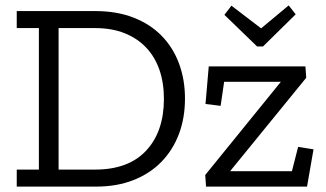

<svg xmlns="http://www.w3.org/2000/svg" viewBox="-20 -691 1209 711"><path d="M954 -519H932L811 -636L837 -670L947 -586L1049 -671L1075 -638ZM743 0 740 -43 1020 -388H810L797 -299L741 -306L753 -445H1111L1114 -403L832 -57H1061L1084 -147L1141 -138L1117 0ZM665 -326Q665 -254 642.5 -194.5Q620 -135 577.5 -91.5Q535 -48 474 -24Q413 0 336 0H42V-63H124V-587H42V-650H333Q412 -650 474 -626Q536 -602 578.5 -558.5Q621 -515 643 -455.5Q665 -396 665 -326ZM587 -325Q587 -384 570.5 -432Q554 -480 521.5 -514.5Q489 -549 441.5 -568Q394 -587 332 -587H197V-63H332Q456 -63 521.5 -133.5Q587 -204 587 -325Z"/></svg>

Font: Zilla Slab Regular
Style: Regular
Weight: 400
Designer: Typotheque.com
Foundry: Typotheque type foundry
Version: Version 1.0; 2017